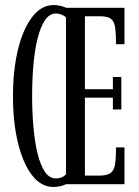

<svg xmlns="http://www.w3.org/2000/svg" viewBox="-20 -731 553 762"><path d="M192 11Q142.5 11 106.5 -36.5Q70.5 -84 51 -165.2Q31.5 -246.5 31.5 -349Q31.5 -452 51.2 -533.8Q71 -615.5 107.5 -663.2Q144 -711 193 -711Q214 -711 235.2 -703.2Q256.5 -695.5 270 -678L254 -645Q245 -663.5 229.5 -670.5Q214 -677.5 202.5 -677.5Q176.5 -677.5 158.5 -650.8Q140.5 -624 129 -577.8Q117.5 -531.5 112.5 -472.5Q107.5 -413.5 107.5 -349Q107.5 -284.5 112.8 -225.8Q118 -167 129.2 -121.2Q140.5 -75.5 158.2 -49.2Q176 -23 201.5 -23Q217 -23 228 -28.8Q239 -34.5 246.2 -43.8Q253.5 -53 256.5 -62.5L276 -30Q262 -9.5 240.5 0.8Q219 11 192 11ZM242 0V-700H474V-555.5H440.5Q440.5 -596 437.2 -620.5Q434 -645 421 -655.8Q408 -666.5 377 -666.5H317V-377H428V-425.5H461.5V-296.5H428V-343.5H317V-34H374Q405.5 -34 419.5 -45Q433.5 -56 437 -80.8Q440.5 -105.5 440.5 -146H474V0Z"/></svg>

Font: Imbue Thin
Style: Regular
Weight: 400
Version: Version 1.102